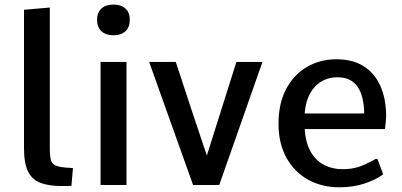

<svg xmlns="http://www.w3.org/2000/svg" viewBox="-20 -794 1727 824"><path d="M244.1 4.4Q189.5 4.4 153.6 -9.3Q117.7 -22.9 100.3 -58.1Q83 -93.3 83 -157.7V-752L193.8 -761.7V-157.7Q193.8 -123.5 198.7 -106.7Q203.6 -89.8 218.8 -83.5Q233.9 -77.1 264.2 -74.7Q271.5 -74.2 278.6 -73.7Q285.6 -73.2 293 -72.8L286.6 3.9Q273.4 3.9 263.4 4.2Q253.4 4.4 244.1 4.4Z M411.6 0V-528.3H522.9V0ZM466.8 -642.6Q433.6 -642.6 415 -660.2Q396.5 -677.7 396.5 -709.5Q396.5 -739.7 415 -757.1Q433.6 -774.4 466.8 -774.4Q500 -774.4 518.6 -757.1Q537.1 -739.7 537.1 -709.5Q537.1 -677.7 518.6 -660.2Q500 -642.6 466.8 -642.6Z M808.6 0 620.1 -528.3H734.4Q767.1 -427.7 800.5 -327.1Q834 -226.6 867.7 -126.5Q899.4 -227.1 931.2 -327.6Q962.9 -428.2 994.6 -528.3H1106.4L920.9 0Z M1436.5 9.8Q1360.8 9.8 1301.8 -23.2Q1242.7 -56.2 1209 -117.4Q1175.3 -178.7 1175.3 -263.2Q1175.3 -350.1 1208 -411.9Q1240.7 -473.6 1297.1 -506.6Q1353.5 -539.6 1423.3 -539.6Q1493.7 -539.6 1540.8 -509.8Q1587.9 -480 1612.3 -425.5Q1636.7 -371.1 1637.2 -296.9Q1637.2 -287.1 1636 -274.2Q1634.8 -261.2 1633.5 -251.5Q1632.3 -241.7 1632.3 -240.2H1287.6Q1291.5 -181.2 1313.2 -143.1Q1335 -105 1370.4 -86.4Q1405.8 -67.9 1449.7 -67.9Q1494.1 -67.9 1527.3 -80.6Q1560.5 -93.3 1592.8 -112.3H1599.6L1624.5 -45.9Q1592.3 -22 1543.7 -6.1Q1495.1 9.8 1436.5 9.8ZM1287.6 -307.1H1543Q1542 -382.8 1513.9 -422.6Q1485.8 -462.4 1428.2 -462.4Q1370.1 -462.4 1331.8 -422.1Q1293.5 -381.8 1287.6 -307.1Z"/></svg>

Font: Comme Medium
Style: Regular
Weight: 500
Version: Version 1.000;gftools[0.9.27]